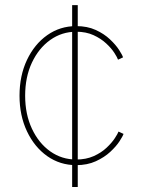

<svg xmlns="http://www.w3.org/2000/svg" viewBox="-20 -748 568 768"><path d="M268.6 0V-727.5H291V0ZM284.7 -87.4Q220.2 -87.4 168.9 -123.5Q117.7 -159.7 87.9 -222.7Q58.1 -285.6 58.1 -365.2Q58.1 -445.3 87.9 -508.3Q117.7 -571.3 168.9 -607.4Q220.2 -643.6 284.7 -643.6Q329.1 -643.6 362.8 -628.2Q396.5 -612.8 419.9 -590.6Q443.4 -568.4 456.3 -548.3Q469.2 -528.3 472.2 -518.6L452.1 -509.3Q449.2 -518.1 437.5 -536.4Q425.8 -554.7 404.8 -574.2Q383.8 -593.8 354 -607.4Q324.2 -621.1 284.7 -621.1Q227.1 -621.1 180.9 -588.1Q134.8 -555.2 107.7 -497.6Q80.6 -439.9 80.6 -365.2Q80.6 -291 107.7 -233.2Q134.8 -175.3 180.9 -142.6Q227.1 -109.9 284.7 -109.9Q324.2 -109.9 354.7 -123.5Q385.3 -137.2 406.2 -157Q427.2 -176.8 439.2 -195.1Q451.2 -213.4 454.1 -221.7L474.1 -212.4Q471.2 -203.1 458 -182.9Q444.8 -162.6 421.1 -140.6Q397.5 -118.7 363.3 -103Q329.1 -87.4 284.7 -87.4Z"/></svg>

Font: Inter 17pt Thin
Style: Regular
Weight: 250
Version: Version 4.001;git-66647c0bb